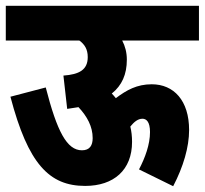

<svg xmlns="http://www.w3.org/2000/svg" viewBox="-20 -642 707 663"><path d="M0 -622V-502H254C272 -489 283 -472 283 -445C283 -401 254 -385 199 -381L212 -266C226 -268 239 -270 251 -272C281 -240 300 -205 300 -165C300 -140 290 -123 263 -123C211 -123 177 -188 138 -340L16 -308C77 -76 150 0 274 0C373 0 436 -55 436 -152C436 -171 434 -189 430 -205C443 -221 456 -232 472 -232C485 -232 498 -222 498 -186C498 -143 481 -97 460 -57L578 1C613 -66 633 -134 633 -193C633 -295 580 -351 504 -351C453 -351 417 -331 380 -303C376 -308 371 -314 366 -319C401 -347 418 -385 418 -436C418 -461 412 -483 402 -502H667V-622Z"/></svg>

Font: Noto Sans Devanagari UI ExtraCondensed ExtraBold
Style: Regular
Weight: 800
Width: 2
Designer: Jelle Bosma - Monotype Design Team
Foundry: Monotype Imaging Inc.
Version: Version 2.003